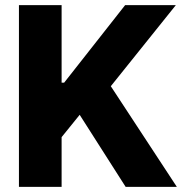

<svg xmlns="http://www.w3.org/2000/svg" viewBox="-20 -727 717 747"><path d="M53.7 -707H219.7V-405.3H229.5L466.8 -707H664.1L411.1 -391.6L668 0H468.8L290 -280.3L219.7 -193.4V0H53.7Z"/></svg>

Font: Pretendard GOV ExtraBold
Style: Regular
Weight: 800
Designer: Base glyphs from Inter by Rasmus Andersson; Hangeul glyphs from Noto Sans CJK(Source Han Sans) by Jang Soo-young and Kan
Foundry: Kil Hyung-jin
Version: Version 1.309